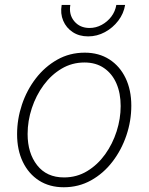

<svg xmlns="http://www.w3.org/2000/svg" viewBox="-20 -770 620 801"><path d="M246.1 11.2Q186.5 11.2 142.8 -16.8Q99.1 -44.9 75.2 -94.7Q51.3 -144.5 51.3 -210Q51.3 -272.9 71.5 -333.5Q91.8 -394 129.4 -442.9Q167 -491.7 218.8 -521Q270.5 -550.3 333.5 -550.3Q392.6 -550.3 436.3 -522.2Q480 -494.1 503.9 -444.3Q527.8 -394.5 527.8 -329.1Q527.8 -265.6 507.3 -205.1Q486.8 -144.5 449.2 -95.5Q411.6 -46.4 359.9 -17.6Q308.1 11.2 246.1 11.2ZM247.1 -29.8Q300.3 -29.8 343.8 -56.2Q387.2 -82.5 418.5 -126Q449.7 -169.4 466.6 -222.2Q483.4 -274.9 483.4 -327.6Q483.4 -380.9 465.8 -421.6Q448.2 -462.4 414.3 -485.8Q380.4 -509.3 332.5 -509.3Q280.3 -509.3 237.1 -483.6Q193.8 -458 162.1 -415Q130.4 -372.1 112.8 -318.8Q95.2 -265.6 95.2 -210.9Q95.2 -131.3 135 -80.6Q174.8 -29.8 247.1 -29.8ZM347.7 -618.2Q310.5 -618.2 283.4 -636Q256.3 -653.8 243.7 -683.6Q231 -713.4 237.3 -749.5H273.4Q266.6 -709 290 -681.2Q313.5 -653.3 353.5 -653.3Q380.4 -653.3 404.3 -666.3Q428.2 -679.2 444.6 -700.9Q460.9 -722.7 465.3 -749.5H502Q496.1 -713.4 473.4 -683.6Q450.7 -653.8 417.7 -636Q384.8 -618.2 347.7 -618.2Z"/></svg>

Font: Inter 16pt ExtraLight
Style: Italic
Weight: 250
Italic angle: -9.3988°
Version: Version 4.001;git-66647c0bb